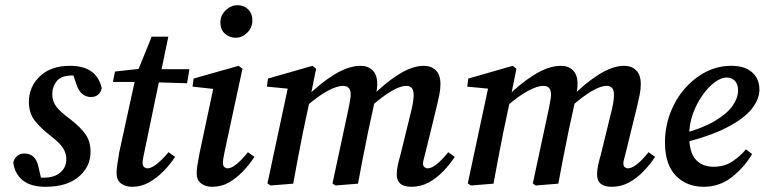

<svg xmlns="http://www.w3.org/2000/svg" viewBox="-20 -706 2939 738"><path d="M142 -3 97 -29Q112 -26 123 -24.5Q134 -23 147 -23Q189 -23 212 -43Q235 -63 235 -95Q235 -116 222.5 -136.5Q210 -157 173 -185Q137 -213 114 -242Q91 -271 91 -315Q91 -372 133 -412.5Q175 -453 249 -453Q352 -453 371 -367Q363 -333 329 -333Q311 -333 296.5 -345Q282 -357 274 -381L255 -437L295 -412Q288 -414 279 -415Q270 -416 259 -416Q216 -416 198.5 -394.5Q181 -373 181 -344Q181 -316 197 -295.5Q213 -275 251 -247Q292 -215 310 -188Q328 -161 328 -122Q328 -65 282.5 -26.5Q237 12 155 12Q99 12 68 -12.5Q37 -37 31 -81Q34 -96 45.5 -106Q57 -116 73 -116Q116 -116 127 -68Z M414 -391 422 -431 540 -444V-440H708L699 -386L535 -391ZM438 -119 503 -417 563 -565H627L536 -127Q528 -93 528 -79Q528 -69 534 -64Q540 -59 547 -59Q575 -59 628 -121L653 -103Q634 -74 608.5 -48Q583 -22 553 -5Q523 12 488 12Q462 12 445 -1Q428 -14 428 -41Q428 -55 431 -73.5Q434 -92 438 -119Z M736 -40Q736 -54 739 -73Q742 -92 747 -117L803 -381L821 -362L720 -373L724 -404L897 -453L912 -442L844 -126Q837 -95 837 -79Q837 -69 842.5 -64Q848 -59 855 -59Q883 -59 933 -121L958 -103Q939 -74 914.5 -48Q890 -22 860.5 -5Q831 12 795 12Q770 12 753 -1Q736 -14 736 -40ZM886 -561Q862 -561 844.5 -576.5Q827 -592 827 -620Q827 -647 847.5 -666.5Q868 -686 893 -686Q918 -686 934 -670Q950 -654 950 -627Q950 -600 930.5 -580.5Q911 -561 886 -561Z M1561 12Q1505 12 1505 -35Q1505 -53 1509 -71Q1513 -89 1520 -114L1557 -265Q1563 -287 1566.5 -307Q1570 -327 1570 -340Q1570 -360 1562.5 -368Q1555 -376 1542 -376Q1496 -376 1405 -296L1408 -334Q1456 -384 1510 -418.5Q1564 -453 1609 -453Q1638 -453 1655.5 -435.5Q1673 -418 1673 -383Q1673 -362 1668.5 -341Q1664 -320 1659 -298L1617 -126Q1613 -109 1609.5 -97Q1606 -85 1606 -78Q1606 -68 1611.5 -63.5Q1617 -59 1624 -59Q1653 -59 1703 -121L1728 -103Q1709 -74 1683.5 -47.5Q1658 -21 1627.5 -4.5Q1597 12 1561 12ZM1107 0 1020 7 1008 -1 1089 -380 1120 -362 1006 -373 1010 -404 1181 -453 1195 -442 1172 -327 1144 -195Q1134 -146 1125 -97.5Q1116 -49 1107 0ZM1356 0 1269 7 1258 -1 1320 -290Q1322 -304 1325 -317.5Q1328 -331 1328 -342Q1328 -361 1320 -368.5Q1312 -376 1299 -376Q1275 -376 1239 -356.5Q1203 -337 1157 -297L1159 -334Q1208 -384 1263.5 -418.5Q1319 -453 1366 -453Q1395 -453 1412.5 -435.5Q1430 -418 1430 -383Q1430 -368 1427 -352Q1424 -336 1421 -320L1394 -195Q1384 -146 1374.5 -97.5Q1365 -49 1356 0Z M2331 12Q2275 12 2275 -35Q2275 -53 2279 -71Q2283 -89 2290 -114L2327 -265Q2333 -287 2336.5 -307Q2340 -327 2340 -340Q2340 -360 2332.5 -368Q2325 -376 2312 -376Q2266 -376 2175 -296L2178 -334Q2226 -384 2280 -418.5Q2334 -453 2379 -453Q2408 -453 2425.5 -435.5Q2443 -418 2443 -383Q2443 -362 2438.5 -341Q2434 -320 2429 -298L2387 -126Q2383 -109 2379.5 -97Q2376 -85 2376 -78Q2376 -68 2381.5 -63.5Q2387 -59 2394 -59Q2423 -59 2473 -121L2498 -103Q2479 -74 2453.5 -47.5Q2428 -21 2397.5 -4.5Q2367 12 2331 12ZM1877 0 1790 7 1778 -1 1859 -380 1890 -362 1776 -373 1780 -404 1951 -453 1965 -442 1942 -327 1914 -195Q1904 -146 1895 -97.5Q1886 -49 1877 0ZM2126 0 2039 7 2028 -1 2090 -290Q2092 -304 2095 -317.5Q2098 -331 2098 -342Q2098 -361 2090 -368.5Q2082 -376 2069 -376Q2045 -376 2009 -356.5Q1973 -337 1927 -297L1929 -334Q1978 -384 2033.5 -418.5Q2089 -453 2136 -453Q2165 -453 2182.5 -435.5Q2200 -418 2200 -383Q2200 -368 2197 -352Q2194 -336 2191 -320L2164 -195Q2154 -146 2144.5 -97.5Q2135 -49 2126 0Z M2685 12Q2619 12 2577.5 -31Q2536 -74 2536 -159Q2536 -216 2555.5 -269Q2575 -322 2610.5 -363.5Q2646 -405 2692 -429Q2738 -453 2791 -453Q2843 -453 2871 -428Q2899 -403 2899 -361Q2899 -325 2869.5 -287.5Q2840 -250 2773 -215.5Q2706 -181 2594 -154L2591 -189Q2677 -211 2726 -240Q2775 -269 2796 -299.5Q2817 -330 2817 -358Q2817 -382 2805 -395Q2793 -408 2773 -408Q2752 -408 2727.5 -390Q2703 -372 2680.5 -340.5Q2658 -309 2643.5 -269Q2629 -229 2629 -184Q2629 -121 2654 -93Q2679 -65 2723 -65Q2765 -65 2796 -86Q2827 -107 2847 -132L2871 -114Q2842 -64 2794 -26Q2746 12 2685 12Z"/></svg>

Font: Lisu Bosa
Style: Bold Italic
Weight: 700
Italic angle: -19°
Designer: David Morse, Annie Olsen, Victor Gaultney, Frank Grießhammer (Latin)
Foundry: SIL International
Version: Version 2.000